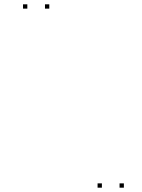

<svg xmlns="http://www.w3.org/2000/svg" viewBox="-20 -760 660 890"><path d="M554.2 110V90H534.2V110ZM208.5 -720V-740H188.5V-720ZM106.7 -720V-740H86.7V-720ZM452.3 110V90H432.3V110Z"/></svg>

Font: Monaspace Neon Dots Var
Style: Regular
Weight: 400
Designer: Riley Cran and the Lettermatic Team
Version: Version 1.100 (Monaspace Neon Dots)